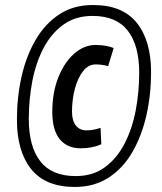

<svg xmlns="http://www.w3.org/2000/svg" viewBox="-20 -730 641 760"><path d="M276 10Q160 10 103.5 -60.5Q47 -131 47 -256Q47 -346 65.5 -427.5Q84 -509 121.5 -573Q159 -637 216 -674Q273 -711 350 -710Q465 -710 521.5 -639.5Q578 -569 578 -444Q578 -355 559.5 -273.5Q541 -192 504 -128Q467 -64 410 -27Q353 10 276 10ZM280 -33Q347 -33 394.5 -67.5Q442 -102 472.5 -160.5Q503 -219 517 -292Q531 -365 531 -442Q531 -551 485.5 -609Q440 -667 346 -667Q279 -667 231 -632.5Q183 -598 152.5 -540Q122 -482 108 -409Q94 -336 94 -259Q94 -150 139.5 -91.5Q185 -33 280 -33ZM299 -143Q246 -143 216.5 -179Q187 -215 187 -287Q187 -364 211 -424Q235 -484 274 -518Q313 -552 359 -552Q382 -552 399.5 -548.5Q417 -545 430 -540L408 -468Q386 -475 358 -475Q330 -475 309 -448.5Q288 -422 276.5 -379Q265 -336 265 -288Q265 -253 280 -233.5Q295 -214 322 -214Q350 -214 378 -224L381 -159Q345 -143 299 -143Z"/></svg>

Font: Georama SemiCondensed SemiBold
Style: Italic
Weight: 600
Width: 4
Italic angle: -9°
Designer: Jean-Baptiste Levee
Foundry: Production Type
Version: Version 1.000